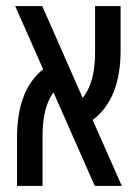

<svg xmlns="http://www.w3.org/2000/svg" viewBox="-20 -612 451 632"><path d="M120 -164Q120 -259 156 -308L292 0H381L285 -217Q377 -286 377 -446V-592H293V-440Q293 -339 252 -290L119 -592H30L122 -384Q36 -316 36 -158V0H120Z"/></svg>

Font: Noto Sans Hebrew Extra Condensed
Style: Regular
Weight: 400
Width: 2
Designer: Monotype Design Team
Foundry: Monotype Imaging Inc.
Version: 1.000